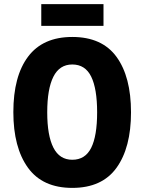

<svg xmlns="http://www.w3.org/2000/svg" viewBox="-20 -905 703 935"><path d="M618 -358Q618 -186 547.5 -88Q477 10 332 10Q187 10 116 -88.5Q45 -187 45 -359Q45 -534 117 -629.5Q189 -725 332 -725Q477 -725 547.5 -628Q618 -531 618 -358ZM210 -358Q210 -245 240 -186Q270 -127 332 -127Q395 -127 424 -185Q453 -243 453 -358Q453 -473 424 -532Q395 -591 332 -591Q270 -591 240 -531.5Q210 -472 210 -358ZM484 -885V-779H181V-885Z"/></svg>

Font: Noto Sans Ethiopic Condensed ExtraBold
Style: Regular
Weight: 800
Width: 3
Designer: Monotype Design Team
Foundry: Monotype Imaging Inc.
Version: Version 2.102; ttfautohint (v1.8.4.7-5d5b)